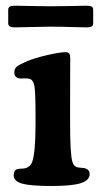

<svg xmlns="http://www.w3.org/2000/svg" viewBox="-20 -632 348 662"><path d="M149.4 -540Q123.5 -540 86.4 -538.8Q49.3 -537.6 31.7 -537.6Q19.5 -537.6 13.9 -540.8Q8.3 -543.9 8.3 -552.7V-597.7Q8.3 -606.4 13.9 -609.4Q19.5 -612.3 31.7 -612.3Q49.3 -612.3 86.4 -611.3Q123.5 -610.4 149.4 -610.4H160.2Q190.9 -610.4 226.3 -611.3Q261.7 -612.3 278.3 -612.3Q290.5 -612.3 295.9 -609.4Q301.3 -606.4 301.3 -597.7V-552.7Q301.3 -543.9 295.9 -540.8Q290.5 -537.6 278.3 -537.6Q261.7 -537.6 226.3 -538.8Q190.9 -540 160.2 -540ZM102.5 -203.6V-235.8Q102.5 -310.5 98.9 -333.7Q95.2 -356.9 81.1 -360.4Q72.8 -362.3 61 -361.6Q49.3 -360.8 45.4 -361.8Q29.3 -365.7 29.3 -382.3Q29.3 -395 38.1 -402.3Q46.9 -409.7 73.2 -420.9Q99.6 -432.1 143.1 -442.1Q186.5 -452.1 205.6 -452.1Q215.3 -452.1 218.8 -447.3Q222.2 -442.4 222.2 -430.7Q222.2 -425.8 221.9 -383.3Q221.7 -340.8 221.7 -252V-208.5Q221.7 -100.6 229.5 -74.7Q234.4 -57.1 249 -54.7Q254.4 -53.7 262.5 -53.2Q270.5 -52.7 274.9 -51.3Q289.1 -46.4 289.1 -31.7Q289.1 -10.7 259.3 -0.7Q229.5 9.3 157.2 9.3Q85.9 9.3 56.6 1.2Q27.3 -6.8 27.3 -27.3Q27.3 -45.4 39.6 -48.8Q44.4 -50.3 53.5 -50.5Q62.5 -50.8 66.4 -51.8Q73.7 -53.2 80.8 -59.1Q87.9 -64.9 90.8 -73.2Q102.5 -106 102.5 -203.6Z"/></svg>

Font: Cooper* SemiBold
Style: Regular
Weight: 600
Designer: Owen Earl
Foundry: indestructible type*
Version: Version 0.001